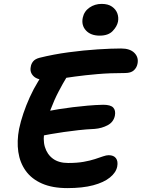

<svg xmlns="http://www.w3.org/2000/svg" viewBox="-20 -959 728 986"><path d="M326 7Q249 7 195.5 -16.5Q142 -40 112 -82Q82 -124 74 -179Q66 -234 78 -297Q86 -335 100 -376.5Q114 -418 133 -460Q152 -502 176 -541Q196 -578 225 -600Q254 -622 286 -622Q299 -622 310.5 -615Q322 -608 326.5 -594.5Q331 -581 322 -562Q303 -531 281 -489Q259 -447 240 -397Q221 -347 210 -293Q199 -243 210.5 -204.5Q222 -166 252 -144Q282 -122 330 -122Q376 -122 409.5 -128Q443 -134 467.5 -142Q492 -150 509 -156Q526 -162 538 -162Q564 -162 575.5 -146.5Q587 -131 582 -104Q576 -73 544.5 -47.5Q513 -22 458.5 -7.5Q404 7 326 7ZM184 -259Q160 -254 149 -262Q138 -270 136.5 -285.5Q135 -301 138 -318Q143 -343 165 -362Q187 -381 218 -387Q248 -393 282.5 -398.5Q317 -404 354 -408.5Q391 -413 430 -416.5Q469 -420 510 -421Q548 -421 561.5 -406.5Q575 -392 570 -365Q563 -332 533 -316Q503 -300 466 -297Q422 -295 382.5 -290.5Q343 -286 308 -281Q273 -276 241.5 -270.5Q210 -265 184 -259ZM219 -548Q172 -548 152 -568Q132 -588 138 -616Q140 -631 150 -643.5Q160 -656 182 -662Q254 -680 332.5 -690.5Q411 -701 482 -705.5Q553 -710 602 -710Q648 -710 670.5 -687Q693 -664 686 -631Q682 -611 667 -597.5Q652 -584 622 -584Q545 -584 481 -578.5Q417 -573 366 -566Q315 -559 278.5 -553.5Q242 -548 219 -548ZM492 -776Q446 -776 421.5 -802.5Q397 -829 405 -868Q412 -901 439.5 -920Q467 -939 502 -939Q535 -939 555 -925Q575 -911 582.5 -890.5Q590 -870 586 -848Q581 -823 558.5 -799.5Q536 -776 492 -776Z"/></svg>

Font: Shantell Sans SemiBold
Style: Italic
Weight: 600
Italic angle: -11°
Designer: Stephen Nixon, Anya Danilova, Shantell Martin
Foundry: Arrow Type
Version: Version 1.011;[c5ecc13dd]